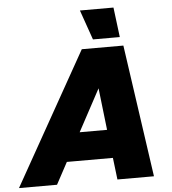

<svg xmlns="http://www.w3.org/2000/svg" viewBox="-99 -972 919 1026"><g transform="rotate(-5 360.5 -458.5)"><path d="M-39 0 360 -710H583L685 0H489L475 -117H228L165 0ZM431 -494 310 -269H457ZM424 -757 368 -917H548L568 -757Z"/></g></svg>

Font: Geist Black
Style: Italic
Weight: 900
Italic angle: -12°
Designer: Basement.studio, Andrés Briganti, Mateo Zaragoza
Foundry: Basement.studio, Vercel, Andrés Briganti, Guido Ferreyra, Mateo Zaragoza
Version: Version 1.500; ttfautohint (v1.8.4.7-5d5b)